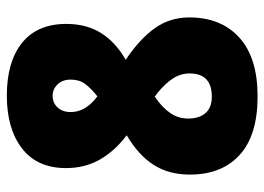

<svg xmlns="http://www.w3.org/2000/svg" viewBox="-126 -638 774 562"><g transform="rotate(-90 261.0 -357.0)"><path d="M262 -724Q361 -724 416.5 -679.5Q472 -635 472 -550Q472 -491 445.5 -448.5Q419 -406 367 -376Q427 -336 459 -291.5Q491 -247 491 -190Q491 -97 432 -43.5Q373 10 260 10Q146 10 88.5 -42.5Q31 -95 31 -188Q31 -250 59.5 -294.5Q88 -339 146 -373Q99 -409 74.5 -452.5Q50 -496 50 -551Q50 -635 107.5 -679.5Q165 -724 262 -724ZM262 -590Q241 -590 227.5 -575.5Q214 -561 214 -537Q214 -493 260 -459Q284 -478 296.5 -495Q309 -512 309 -537Q309 -561 295 -575.5Q281 -590 262 -590ZM195 -193Q195 -161 211 -142.5Q227 -124 259 -124Q327 -124 327 -189Q327 -215 312.5 -237.5Q298 -260 270 -283L259 -291Q227 -269 211 -245.5Q195 -222 195 -193Z"/></g></svg>

Font: Noto Sans Lao Looped Condensed Black
Style: Regular
Weight: 900
Width: 3
Designer: Mark Frömberg, Ben Mitchell
Foundry: The Fontpad Ltd
Version: Version 1.002; ttfautohint (v1.8.4.7-5d5b)